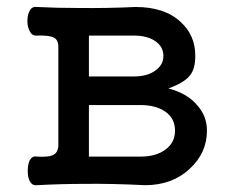

<svg xmlns="http://www.w3.org/2000/svg" viewBox="-20 -543 707 564"><path d="M151.4 -117.2Q151.4 -94.7 134.8 -86.9Q121.1 -81.1 87.9 -83Q75.2 -85.9 67.4 -72.3Q61.5 -59.6 61.5 -41Q61.5 -22.5 67.4 -10.7Q75.2 2.9 87.9 1Q162.1 -2.9 226.6 -2.9Q308.6 -3.9 406.2 1Q485.4 1 537.1 -46.9Q587.9 -93.8 587.9 -159.2Q587.9 -201.2 560.5 -232.4Q531.2 -268.6 474.6 -283.2Q520.5 -299.8 537.1 -320.3Q553.7 -339.8 553.7 -378.9Q553.7 -439.5 510.7 -478.5Q463.9 -522.5 377.9 -522.5Q295.9 -518.6 213.9 -519.5Q145.5 -519.5 87.9 -522.5Q74.2 -524.4 67.4 -511.7Q60.5 -500 60.5 -481.4Q60.5 -463.9 67.4 -451.2Q74.2 -437.5 87.9 -438.5Q123 -439.5 135.7 -433.6Q151.4 -427.7 151.4 -405.3ZM241.2 -234.4H392.6Q438.5 -234.4 465.8 -214.8Q494.1 -195.3 494.1 -159.2Q494.1 -124 465.8 -103.5Q438.5 -83 392.6 -83H241.2ZM241.2 -438.5H373Q413.1 -438.5 436.5 -421.9Q460 -405.3 460 -378.9Q460 -352.5 436.5 -335.9Q413.1 -318.4 373 -318.4H241.2Z"/></svg>

Font: Gungsuh
Style: Regular
Weight: 400
Version: Version 2.21